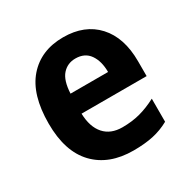

<svg xmlns="http://www.w3.org/2000/svg" viewBox="-133 -680 805 815"><g transform="rotate(-30 270.0 -273.0)"><path d="M277 -556Q382 -556 442 -490.5Q502 -425 502 -309V-236H183Q185 -170 216.5 -134.5Q248 -99 305 -99Q352 -99 391.5 -109.5Q431 -120 473 -142V-29Q435 -8 393.5 1Q352 10 297 10Q177 10 109 -61Q41 -132 41 -269Q41 -411 104.5 -483.5Q168 -556 277 -556ZM277 -452Q238 -452 213 -424Q188 -396 185 -333H369Q369 -386 346 -419Q323 -452 277 -452Z"/></g></svg>

Font: Noto Sans Gurmukhi UI SemiCondensed
Style: Bold
Weight: 700
Width: 4
Designer: Jelle Bosma - Monotype Design Team
Foundry: Monotype Imaging Inc.
Version: Version 2.004; ttfautohint (v1.8.4.7-5d5b)